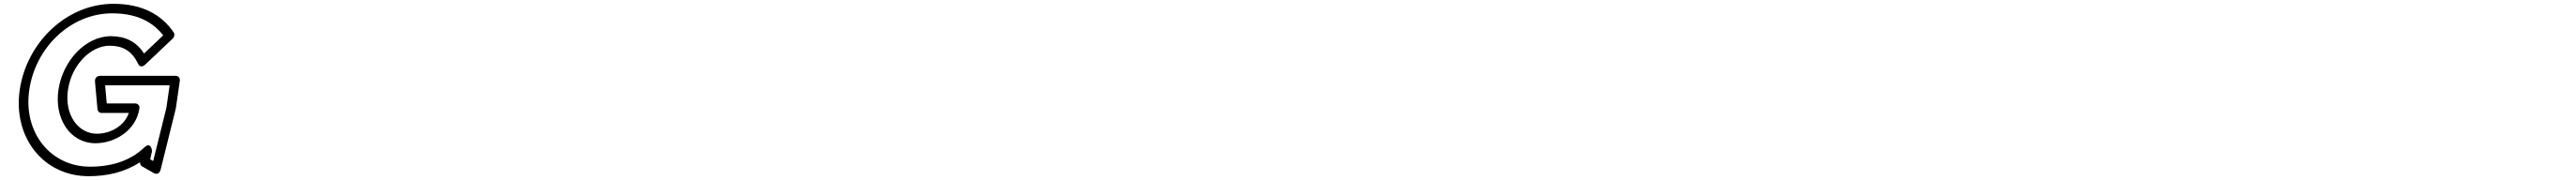

<svg xmlns="http://www.w3.org/2000/svg" viewBox="-20 -885 13516 945"><path d="M736.9 -110.6C664.6 -41.8 567.6 -10 452.4 -10C245.5 -10 101.2 -188.5 133.4 -412C165.8 -637.1 351.6 -815 568.4 -815C697.7 -815 780.9 -770.4 836.3 -699.4L735.7 -604C694 -669.4 633 -695 562.2 -695C428 -695 308.3 -564.4 286.4 -412C264.8 -262.3 347.3 -133 481.2 -133C580.3 -133 694.6 -198.3 711.7 -317C713.9 -332.1 701 -342 690.3 -342H540.1L531.5 -437H870L852.9 -318.3L783.7 -39.5L768.1 -48.4L777.7 -91.9C777.7 -91.9 773 -145 736.9 -110.6ZM714.9 -33.7C713.9 -25.6 717.3 -16.4 725 -11.9L784.1 22.1C817.2 41.1 823.5 2.6 823.5 2.6L902.2 -314.4C902.3 -315 902.6 -316.2 902.7 -317L923.6 -462C925.1 -472.7 917.3 -487 902.2 -487H507.2C477.6 -487 477.9 -462.2 478.4 -456.3L491.5 -311.3C492.5 -300.9 501.2 -292 513.1 -292H655.8C633.4 -225 561.3 -183 488.4 -183C390.2 -183 317.6 -281.7 336.4 -412C355.6 -545.6 457.1 -645 554.9 -645C620.4 -645 670.5 -621 704.2 -550.8C718 -521.9 741.2 -545.1 743.3 -547.2L885.8 -682.2C895.2 -691.1 897.8 -705.4 891.3 -714.9C828.2 -807.3 727.3 -865 575.6 -865C328.4 -865 119.2 -660.9 83.4 -412C47.6 -163.5 208.2 40 445.2 40C544.7 40 636.3 18.2 714.9 -33.7Z"/></svg>

Font: Hussar Ekologiczny
Style: Regular
Weight: 400
Foundry: Cannot Into Space Fonts
Version: Version 0.97